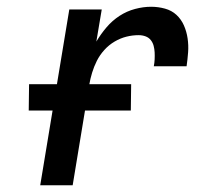

<svg xmlns="http://www.w3.org/2000/svg" viewBox="-20 -548 640 568"><path d="M99 0 185 -520H281L265 -425Q278 -447 295 -467Q312 -487 333.5 -501Q355 -515 379.5 -521.5Q404 -528 427 -528Q448 -528 468 -522.5Q488 -517 502 -504Q516 -491 524 -473Q532 -455 535 -434.5Q538 -414 536.5 -393.5Q535 -373 532 -352H435Q437 -362 437.5 -372.5Q438 -383 437.5 -393Q437 -403 434.5 -412.5Q432 -422 426 -429.5Q420 -437 410.5 -440.5Q401 -444 390 -444Q372 -444 354 -439.5Q336 -435 319 -425Q302 -415 288.5 -400Q275 -385 266.5 -368Q258 -351 252.5 -333Q247 -315 244 -297L195 0ZM367 -221H65L66 -299H368Z"/></svg>

Font: Iosevka Custom Medium
Style: Italic
Weight: 500
Italic angle: -9°
Designer: Belleve Invis
Foundry: Belleve Invis
Version: Version 27.0.1